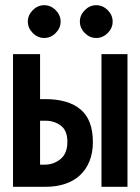

<svg xmlns="http://www.w3.org/2000/svg" viewBox="-20 -734 540 738"><path d="M150 -714Q175 -714 194 -695Q213 -676 213 -651Q213 -626 194 -607Q175 -588 150 -588Q125 -588 106 -607Q87 -626 87 -651Q87 -676 106 -695Q125 -714 150 -714ZM350 -714Q375 -714 394 -695Q413 -676 413 -651Q413 -626 394 -607Q375 -588 350 -588Q325 -588 306 -607Q287 -626 287 -651Q287 -676 306 -695Q325 -714 350 -714ZM470 -16H370V-526H470ZM30 -526H134V-353H154Q243 -353 290 -313Q337 -273 337 -188Q337 -147 324 -114.5Q311 -82 287 -60Q263 -38 229.5 -27Q196 -16 156 -16H30ZM151 -101Q186 -101 212.5 -122.5Q239 -144 239 -189Q239 -232 214 -251Q189 -270 154 -270H134V-101Z"/></svg>

Font: D2Coding ligature
Style: Bold
Weight: 700
Monospace: yes
Designer: Yong-Rak Park; Jeong-Hwan Yoon; Sang-Min Lee;
Foundry: NHN Corporation
Version: Version 1.3.2; Build 20180524